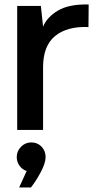

<svg xmlns="http://www.w3.org/2000/svg" viewBox="-20 -576 451 851"><path d="M373 -556.2 372.1 -456.1Q277.8 -460 224.4 -416.5Q170.9 -373 170.9 -277.8V0H56.2V-549.8H161.1L170.9 -458Q189 -501 237.5 -529.5Q286.1 -558.1 373 -556.2ZM98.1 182.1Q78.1 175.3 66.2 158.2Q54.2 141.1 54.2 120.1Q54.2 94.2 73 74.7Q91.8 55.2 118.9 55.2Q146 55.2 164.1 74Q182.1 92.8 182.1 119.9Q182.1 147 160.6 187Q139.2 227.1 117.2 254.9H64.9Z"/></svg>

Font: Oakes Grotesk
Style: Medium
Weight: 500
Designer: Samuel Oakes
Foundry: Samuel Oakes
Version: Version 1.0 | wf-rip DC20170320